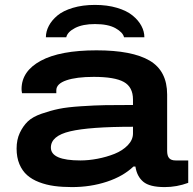

<svg xmlns="http://www.w3.org/2000/svg" viewBox="-20 -742 779 774"><path d="M562 -591.8H480Q475.6 -611.3 445.8 -628.2Q416 -645 362.8 -645Q313.5 -645 282.7 -629.2Q252 -613.3 247.1 -591.8H165Q165 -615.2 176.8 -637.7Q188.5 -660.2 211.4 -679.4Q234.4 -698.7 273.7 -710.4Q313 -722.2 362.8 -722.2Q412.6 -722.2 451.9 -710.4Q491.2 -698.7 514.6 -679.4Q538.1 -660.2 550 -637.7Q562 -615.2 562 -591.8ZM270 12.2Q231 12.2 198.7 7.8Q166.5 3.4 137.7 -7.6Q108.9 -18.6 89.4 -35.9Q69.8 -53.2 58.3 -80.3Q46.9 -107.4 46.9 -143.1Q46.9 -178.7 59.8 -206.3Q72.8 -233.9 92 -252.4Q111.3 -271 147.9 -283.7Q184.6 -296.4 217.8 -303.2Q251 -310.1 306.9 -313.7Q362.8 -317.4 404.8 -318.1Q446.8 -318.8 516.1 -318.8V-340.8Q516.1 -391.1 479.2 -411.6Q442.4 -432.1 357.9 -432.1Q288.1 -432.1 247.6 -418.2Q207 -404.3 207 -377.9V-366.2H68.8Q66.9 -376 66.9 -382.8Q66.9 -455.1 144.5 -497.1Q222.2 -539.1 369.1 -539.1Q512.7 -539.1 583.3 -497.6Q653.8 -456.1 653.8 -360.8V-133.8Q653.8 -113.8 661.9 -104.5Q669.9 -95.2 688 -95.2H738.8V-4.9Q692.4 12.2 644 12.2Q583 12.2 557.4 -9.5Q531.7 -31.2 525.9 -70.8H518.1Q476.6 -31.2 410.9 -9.5Q345.2 12.2 270 12.2ZM304.2 -95.2Q337.4 -95.2 373.3 -102.1Q409.2 -108.9 441.7 -121.8Q474.1 -134.8 495.1 -156.5Q516.1 -178.2 516.1 -204.1V-231Q340.8 -231 262.9 -212.6Q185.1 -194.3 185.1 -147Q185.1 -95.2 304.2 -95.2Z"/></svg>

Font: Archivo Expanded SemiBold
Style: Regular
Weight: 600
Width: 7
Designer: Hector Gatti
Foundry: Omnibus-Type
Version: Version 2.001